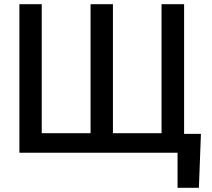

<svg xmlns="http://www.w3.org/2000/svg" viewBox="-20 -727 1008 914"><path d="M926.8 167H825.2V0H72.3V-707H178.7V-92.8H411.1V-707H517.6V-92.8H749V-707H856.4V-89.8H936.5Z"/></svg>

Font: Pretendard GOV Medium
Style: Regular
Weight: 500
Designer: Base glyphs from Inter by Rasmus Andersson; Hangeul glyphs from Noto Sans CJK(Source Han Sans) by Jang Soo-young and Kan
Foundry: Kil Hyung-jin
Version: Version 1.309